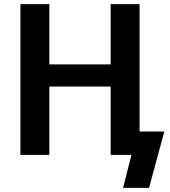

<svg xmlns="http://www.w3.org/2000/svg" viewBox="-20 -750 825 930"><path d="M516 -331H219V0H79V-730H219V-438H516V-730H656V-113H776L702 160H576L617 0H590H516Z"/></svg>

Font: M PLUS 1p
Style: Bold
Weight: 700
Version: Version 1.062